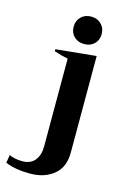

<svg xmlns="http://www.w3.org/2000/svg" viewBox="-151 -741 617 926"><g transform="rotate(15 158.0 -278.0)"><path d="M116 -613Q116 -643 135.5 -662.5Q155 -682 186 -682Q217 -682 236.5 -662.5Q256 -643 256 -613Q256 -583 236.5 -564Q217 -545 186 -545Q155 -545 135.5 -564Q116 -583 116 -613ZM-28 105 -21 65Q6 78 45 78Q85 78 106.5 52Q128 26 128 -18V-457Q98 -462 59 -475V-485L260 -505V-23Q260 51 213.5 88.5Q167 126 96 126Q22 126 -28 105Z"/></g></svg>

Font: Trirong SemiBold
Style: Regular
Weight: 600
Designer: Katatrad Team
Foundry: CadsonDemak
Version: Version 1.000